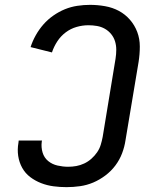

<svg xmlns="http://www.w3.org/2000/svg" viewBox="-20 -763 640 791"><path d="M254 8Q227 8 200.5 4.5Q174 1 149.5 -8.5Q125 -18 104.5 -33.5Q84 -49 71.5 -71.5Q59 -94 55 -120.5Q51 -147 56 -175L57 -184H153L152 -179Q149 -156 155.5 -134.5Q162 -113 178.5 -99.5Q195 -86 217 -81Q239 -76 261 -76Q278 -76 294.5 -79Q311 -82 327 -89.5Q343 -97 356.5 -109Q370 -121 380 -135.5Q390 -150 395 -166.5Q400 -183 403 -199L456 -521Q459 -540 459 -558Q459 -576 454 -592.5Q449 -609 438 -622.5Q427 -636 412 -644.5Q397 -653 379.5 -656Q362 -659 344 -659Q320 -659 295.5 -652Q271 -645 250.5 -629.5Q230 -614 216 -592.5Q202 -571 194 -547L106 -569Q114 -594 127.5 -618Q141 -642 159 -662.5Q177 -683 200 -699Q223 -715 247.5 -725Q272 -735 298.5 -739Q325 -743 351 -743Q382 -743 413 -737.5Q444 -732 470 -718Q496 -704 515.5 -681.5Q535 -659 545.5 -631Q556 -603 556 -571.5Q556 -540 551 -508L497 -185Q493 -158 483 -131.5Q473 -105 455.5 -81.5Q438 -58 414 -40Q390 -22 364 -11Q338 0 310 4Q282 8 254 8Z"/></svg>

Font: Iosevka Medium Extended
Style: Italic
Weight: 500
Width: 7
Italic angle: -9°
Monospace: yes
Designer: Belleve Invis
Foundry: Belleve Invis
Version: Version 32.5.0; ttfautohint (v1.8.4)